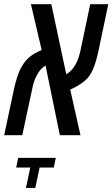

<svg xmlns="http://www.w3.org/2000/svg" viewBox="-47 -650 540 923"><path d="M-26.9 0 21 -225.6Q26.9 -252 35.6 -279.5Q44.4 -307.1 57.1 -329.1Q72.8 -357.4 95.9 -376.5Q119.1 -395.5 153.3 -409.7L101.6 -629.9H199.7L271.5 -293Q282.2 -299.3 291.5 -307.9Q300.8 -316.4 309.1 -328.6Q318.8 -342.8 326.4 -361.8Q334 -380.9 339.4 -404.8L386.7 -629.9H473.6L425.3 -400.4Q416 -357.4 403.6 -325.7Q391.1 -293.9 374 -274.4Q363.3 -262.7 348.4 -252Q333.5 -241.2 318.1 -232.9Q302.7 -224.6 290.5 -219.7L339.8 0H240.7L171.9 -335.4Q162.1 -329.1 153.8 -321Q145.5 -313 138.7 -302.7Q127.9 -287.1 120.1 -267.1Q112.3 -247.1 107.4 -220.7L60.1 0ZM77.6 253.4 98.6 155.3H30.8L40.5 108.9H221.2L211.4 155.3H143.6L122.6 253.4Z"/></svg>

Font: Open Sans Condensed Medium
Style: Italic
Weight: 500
Width: 3
Italic angle: -12°
Designer: Monotype Design Team
Foundry: Monotype Imaging Inc.
Version: Version 3.000